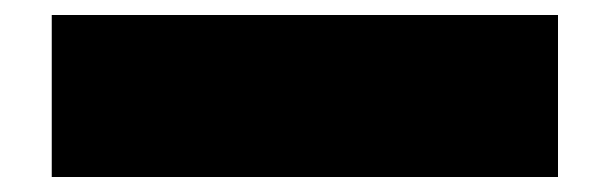

<svg xmlns="http://www.w3.org/2000/svg" viewBox="-20 22 804 256"><path d="M724 42V258H49V42Z"/></svg>

Font: Fz Poppins Black
Style: Regular
Weight: 900
Designer: Ninad Kale (Devanagari), Jonny Pinhorn (Latin)
Foundry: Indian Type Foundry
Version: Vit hóa bi Vntype.Com & FontZin.Com